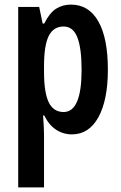

<svg xmlns="http://www.w3.org/2000/svg" viewBox="-20 -573 526 833"><path d="M288 -553Q365 -553 406.5 -480.5Q448 -408 448 -271Q448 -139 407 -64.5Q366 10 292 10Q254 10 223 -10.5Q192 -31 172 -72H167Q171 -16 171 13V240H59V-543H150L165 -471H172Q195 -517 223 -535Q251 -553 288 -553ZM256 -458Q212 -458 191.5 -417Q171 -376 171 -286V-262Q171 -171 191.5 -129Q212 -87 256 -87Q334 -87 334 -270Q334 -364 315.5 -411Q297 -458 256 -458Z"/></svg>

Font: Noto Sans Thai ExtCond SemBd
Style: Regular
Weight: 600
Width: 2
Designer: Monotype Design Team
Foundry: Monotype Imaging Inc.
Version: Version 2.002; ttfautohint (v1.8.4.7-5d5b)